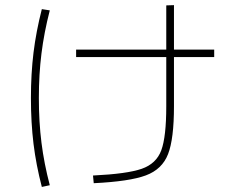

<svg xmlns="http://www.w3.org/2000/svg" viewBox="-20 -739 904 755"><path d="M633.8 -321.3V-514.6H279.3V-543.9H633.8V-717.8L664.1 -718.8V-543.9H822.3V-514.6H664.1V-321.3Q664.1 -192.9 640.9 -133.1Q617.7 -73.2 553.5 -49.3Q489.3 -25.4 348.6 -18.6L345.7 -48.8Q479.5 -55.2 537.1 -75.2Q594.7 -95.2 614.3 -148.2Q633.8 -201.2 633.8 -321.3ZM101.6 -353.5Q101.6 -448.7 111.8 -532.2Q122.1 -615.7 144.5 -703.1L175.8 -698.2Q153.3 -610.8 143.1 -528.8Q132.8 -446.8 132.8 -353.5Q132.8 -259.3 143.1 -177.7Q153.3 -96.2 175.8 -10.7L144.5 -3.9Q122.1 -89.8 111.8 -173.3Q101.6 -256.8 101.6 -353.5Z"/></svg>

Font: Pretendard GOV Thin
Style: Regular
Weight: 100
Designer: Base glyphs from Inter by Rasmus Andersson; Hangeul glyphs from Noto Sans CJK(Source Han Sans) by Jang Soo-young and Kan
Foundry: Kil Hyung-jin
Version: Version 1.309